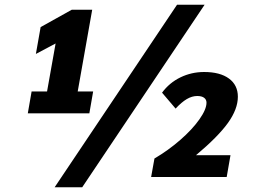

<svg xmlns="http://www.w3.org/2000/svg" viewBox="-20 -745 1080 808"><path d="M725 -725H841L326 43H210ZM113 -360H178L214 -562L131 -518L151 -631L282 -704H368L307 -360H372L356 -268H97ZM630 -78Q688 -112 738.5 -156Q789 -200 819 -242.5Q849 -285 849 -313Q849 -326 839 -333.5Q829 -341 810 -341Q788 -341 766 -328Q744 -315 719 -288L662 -355Q693 -397 739.5 -419.5Q786 -442 839 -442Q906 -442 943.5 -414.5Q981 -387 981 -338Q981 -286 939.5 -228Q898 -170 805 -92H950L934 0H616Z"/></svg>

Font: Sarabun ExtraBold
Style: Italic
Weight: 800
Italic angle: -10°
Designer: Suppakit Chalermlarp | Katatrad Co.,Ltd.
Foundry: Cadson Demak Co.,Ltd.
Version: Version 1.000; ttfautohint (v1.6)